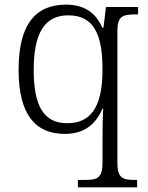

<svg xmlns="http://www.w3.org/2000/svg" viewBox="-20 -566 635 826"><path d="M315 240H570V208H560C509 208 485 201 485 135V-431C485 -497 507 -504 565 -504H574V-536H436L425 -447H420C393 -509 345 -546 264 -546C131 -546 60 -459 60 -266C60 -74 131 10 259 10C346 10 393 -34 421 -99H424C422 -74 421 -11 421 36V133C421 201 398 208 346 208H315ZM269 -36C168 -36 125 -110 125 -265C125 -421 170 -500 274 -500C386 -500 421 -414 421 -267C421 -97 365 -36 269 -36Z"/></svg>

Font: Noto Serif Lao Light
Style: Regular
Weight: 300
Designer: Monotype Design Team
Foundry: Monotype Imaging Inc.
Version: Version 2.003